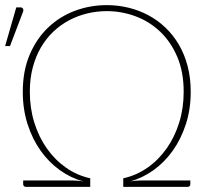

<svg xmlns="http://www.w3.org/2000/svg" viewBox="-23 -730 834 750"><path d="M0 0ZM458.5 0V-33.5Q510.5 -45 553.8 -75.5Q597 -106 628.2 -150.5Q659.5 -195 677 -251.2Q694.5 -307.5 694.5 -371.5Q694.5 -449 669.5 -507.8Q644.5 -566.5 602.8 -606.2Q561 -646 506.8 -666.2Q452.5 -686.5 394 -686.5Q355 -686.5 317.8 -677.5Q280.5 -668.5 247 -650.8Q213.5 -633 185.5 -606.5Q157.5 -580 137 -545Q116.5 -510 105 -466.5Q93.5 -423 93.5 -371.5Q93.5 -307.5 111 -251.2Q128.5 -195 159.8 -150.5Q191 -106 234.2 -75.5Q277.5 -45 329.5 -33.5V0H78.5Q73.5 0 70.5 -3Q67.5 -6 67.5 -10.5V-25H262Q271.5 -25 281.8 -24Q292 -23 302.5 -21.5Q254 -34.5 211 -65.2Q168 -96 135.8 -141.2Q103.5 -186.5 84.8 -244.8Q66 -303 66 -371.5Q66 -453 92.8 -516Q119.5 -579 164.8 -622.2Q210 -665.5 269.5 -687.8Q329 -710 394 -710Q437.5 -710 478.8 -700Q520 -690 556.5 -670.5Q593 -651 623.2 -622.2Q653.5 -593.5 675.5 -556Q697.5 -518.5 709.8 -472.2Q722 -426 722 -371.5Q722 -303 703 -244.8Q684 -186.5 651.8 -141.2Q619.5 -96 576.5 -65.2Q533.5 -34.5 485.5 -21.5Q495.5 -23 506 -24Q516.5 -25 526 -25H720.5V-10.5Q720.5 -6 717.8 -3Q715 0 709.5 0ZM-3 -550 40.5 -701H58Q64 -701 66.8 -696Q69.5 -691 67 -684L16 -550Z"/></svg>

Font: Lato Thin
Style: Regular
Weight: 200
Designer: Lukasz Dziedzic
Foundry: tyPoland Lukasz Dziedzic
Version: Version 2.007; 2014-02-27